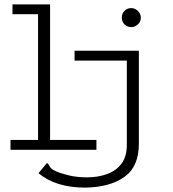

<svg xmlns="http://www.w3.org/2000/svg" viewBox="-20 -685 790 878"><path d="M28 0V-45H154V-620H37V-665H209V-45H421V0ZM580 -561Q562 -561 549.5 -573.5Q537 -586 537 -604Q537 -623 549.5 -635.5Q562 -648 580 -648Q597 -648 610.5 -635Q624 -622 624 -604Q624 -586 610.5 -573.5Q597 -561 580 -561ZM370 173Q235 173 156 107L195 60Q202 65 204 70.5Q206 76 212.5 83.5Q219 91 238.5 99.5Q258 108 299 118Q316 122 337 124Q358 126 378 126Q428 126 469.5 111Q511 96 535.5 63.5Q560 31 560 -23V-408H321V-453H615V-27Q615 77 549 124Q483 171 370 173Z"/></svg>

Font: Inconsolata ExtraExpanded Light
Style: Regular
Weight: 300
Width: 8
Monospace: yes
Designer: Raph Levien, Cyreal, Brenton Simpson
Foundry: Raph Levien, Cyreal, Google
Version: Version 3.001; ttfautohint (v1.8.2.53-6de2)